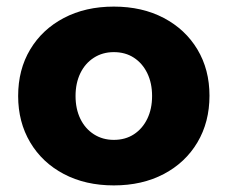

<svg xmlns="http://www.w3.org/2000/svg" viewBox="-20 -546 690 582"><path d="M325 16Q239 16 173.5 -18.5Q108 -53 71.5 -114.5Q35 -176 35 -255Q35 -335 71.5 -396Q108 -457 173.5 -491.5Q239 -526 325 -526Q411 -526 476.5 -491.5Q542 -457 578.5 -396Q615 -335 615 -256Q615 -176 578.5 -114.5Q542 -53 476.5 -18.5Q411 16 325 16ZM325 -122Q360 -122 386 -139Q412 -156 426.5 -186Q441 -216 441 -255Q441 -294 426.5 -324Q412 -354 386 -371Q360 -388 325 -388Q291 -388 264.5 -371Q238 -354 223.5 -324Q209 -294 209 -255Q209 -216 223.5 -186Q238 -156 264.5 -139Q291 -122 325 -122Z"/></svg>

Font: Wix Madefor Display ExtraBold
Style: Regular
Weight: 800
Designer: Dalton Maag Ltd
Foundry: Dalton Maag Ltd
Version: Version 3.100